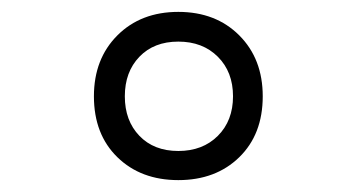

<svg xmlns="http://www.w3.org/2000/svg" viewBox="-20 -722 600 323"><path d="M280 -419Q217 -419 177.5 -457.5Q138 -496 138 -560Q138 -623 177.5 -662.5Q217 -702 280 -702Q343 -702 382.5 -662.5Q422 -623 422 -560Q422 -496 382.5 -457.5Q343 -419 280 -419ZM280 -468Q321 -468 346.5 -493.5Q372 -519 372 -560Q372 -601 346.5 -626.5Q321 -652 280 -652Q239 -652 214.5 -626.5Q190 -601 190 -560Q190 -519 214.5 -493.5Q239 -468 280 -468Z"/></svg>

Font: Cairo
Style: Regular
Weight: 400
Designer: Mohamed Gaber, Accademia di Belle Arti di Urbino
Foundry: Kief Type Foundry, Accademia di Belle Arti di Urbino
Version: Version 3.120